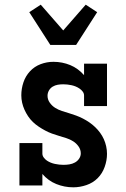

<svg xmlns="http://www.w3.org/2000/svg" viewBox="-20 -792 540 820"><path d="M293 8Q274 8 256 4.5Q238 1 220.5 -6Q203 -13 188 -24Q173 -35 161 -49V0H63V-181H161V-136Q161 -127 167 -119Q173 -111 180.5 -106Q188 -101 196.5 -97.5Q205 -94 214.5 -92Q224 -90 233 -89Q242 -88 251 -88Q264 -88 276.5 -90Q289 -92 300 -98Q311 -104 318 -114.5Q325 -125 325 -137Q325 -153 315.5 -166.5Q306 -180 292.5 -188.5Q279 -197 263.5 -202Q248 -207 232.5 -211.5Q217 -216 202 -221.5Q187 -227 173 -234.5Q159 -242 145.5 -251Q132 -260 120.5 -271Q109 -282 100 -295.5Q91 -309 84.5 -323.5Q78 -338 74.5 -353.5Q71 -369 71 -385Q71 -413 80 -440Q89 -467 108 -487.5Q127 -508 153.5 -518Q180 -528 208 -528Q227 -528 245 -524.5Q263 -521 280 -514Q297 -507 312 -496Q327 -485 339 -471V-520H437V-339H339V-384Q339 -393 333.5 -400.5Q328 -408 320 -413.5Q312 -419 303.5 -422.5Q295 -426 286 -428Q277 -430 268 -431Q259 -432 250 -432Q238 -432 226.5 -430Q215 -428 205 -422Q195 -416 189 -405.5Q183 -395 183 -383Q183 -367 192.5 -353.5Q202 -340 215.5 -331.5Q229 -323 244.5 -318Q260 -313 275 -308.5Q290 -304 305 -298.5Q320 -293 334.5 -285.5Q349 -278 362 -269Q375 -260 386.5 -249Q398 -238 407.5 -225Q417 -212 423.5 -197.5Q430 -183 433.5 -167Q437 -151 437 -135Q437 -107 427 -79Q417 -51 397 -31Q377 -11 349 -1.5Q321 8 293 8ZM195 -600 105 -740 154 -772 250 -662 346 -772 395 -740 305 -600Z"/></svg>

Font: Iosevka Curly Slab
Style: Bold
Weight: 700
Monospace: yes
Designer: Belleve Invis
Foundry: Belleve Invis
Version: Version 22.1.2; ttfautohint (v1.8.4)